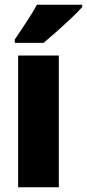

<svg xmlns="http://www.w3.org/2000/svg" viewBox="-20 -786 365 806"><path d="M227 0H56V-553H227ZM325 -756Q309 -738 280.5 -711Q252 -684 220.5 -656Q189 -628 163 -606H42V-620Q66 -656 91.5 -694.5Q117 -733 135 -766H325Z"/></svg>

Font: Noto Sans Myanmar UI Condensed Black
Style: Regular
Weight: 900
Width: 3
Designer: Monotype Design Team
Foundry: Monotype Imaging Inc.
Version: Version 2.103; ttfautohint (v1.8.4.7-5d5b)